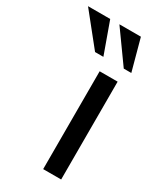

<svg xmlns="http://www.w3.org/2000/svg" viewBox="-307 -786 707 849"><g transform="rotate(30 47.0 -361.5)"><path d="M67.4 0V-499.5H159.2V0ZM7.3 -563 -121.1 -723.1H-7.8L49.8 -563ZM153.8 -563 39.1 -723.1H148.9L192.4 -563Z"/></g></svg>

Font: Pontano Sans Medium
Style: Regular
Weight: 500
Designer: Vernon Adams
Foundry: Vernon Adams
Version: Version 2.001